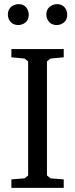

<svg xmlns="http://www.w3.org/2000/svg" viewBox="-20 -908 364 928"><path d="M35 0V-41L99 -46L116 -60V-611L99 -625L35 -631V-671H288V-631L224 -625L207 -611V-60L224 -46L288 -41V0ZM18 -837Q18 -871 49 -884Q59 -888 69 -888Q102 -888 115 -858Q119 -848 119 -837Q119 -804 89 -791Q79 -787 69 -787Q35 -787 22 -817Q18 -827 18 -837ZM204 -837Q204 -871 235 -884Q245 -888 255 -888Q288 -888 301 -858Q305 -848 305 -837Q305 -804 275 -791Q265 -787 255 -787Q221 -787 208 -817Q204 -827 204 -837Z"/></svg>

Font: Khartiya
Style: Regular
Weight: 500
Version: Version 1.0.1